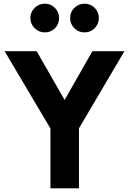

<svg xmlns="http://www.w3.org/2000/svg" viewBox="-20 -1023 701 1043"><path d="M224 -847Q191 -847 168 -870Q145 -893 145 -925Q145 -957 168 -980Q191 -1003 224 -1003Q256 -1003 278.5 -980Q301 -957 301 -925Q301 -892 278.5 -869.5Q256 -847 224 -847ZM439 -847Q406 -847 383.5 -870Q361 -893 361 -925Q361 -958 384 -980.5Q407 -1003 439 -1003Q472 -1003 494.5 -980Q517 -957 517 -925Q517 -892 494 -869.5Q471 -847 439 -847ZM482 -745H656L409 -326V0H254V-325L5 -745H179L331 -480Z"/></svg>

Font: Plus Jakarta Display
Style: Bold
Weight: 700
Designer: Gumpita Rahayu
Foundry: Tokotype Studio
Version: Version 1.000;hotconv 1.0.109;makeotfexe 2.5.65596